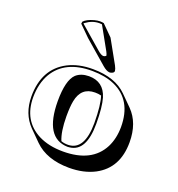

<svg xmlns="http://www.w3.org/2000/svg" viewBox="-134 -786 890 961"><g transform="rotate(20 311.0 -305.0)"><path d="M255.9 -673.8 312.5 -617.2 381.3 -493.7Q389.6 -478 390.6 -467.3Q390.6 -456.1 371.6 -452.1Q368.7 -451.7 366.7 -451.7Q350.6 -452.6 328.6 -471.7L207.5 -576.7L150.9 -632.8L152.8 -644Q167.5 -660.6 206.1 -671.4Q222.7 -675.8 235.8 -675.8Q247.1 -675.8 255.9 -673.8ZM41 -205.1Q41 -352.1 151.9 -410.2Q209 -439.5 285.2 -439Q403.3 -438.5 465.8 -376.5L522.5 -319.8Q581.5 -259.8 581.5 -157.2Q581.5 -20 476.1 36.1Q418.5 66.4 339.4 66.4Q219.7 65.9 154.3 1L98.1 -55.2Q41.5 -113.3 41 -205.1ZM334.5 -332.5Q260.7 -332.5 245.6 -253.4Q239.7 -223.1 239.7 -171.4Q240.2 -89.8 258.8 -45.9Q275.9 -39.6 296.9 -40Q382.3 -42.5 382.8 -187Q382.3 -284.7 367.2 -328.6Q352.1 -332.5 334.5 -332.5ZM277.8 -398.9Q356 -398.9 379.4 -322.8Q393.1 -276.4 393.1 -187Q393.1 -41 308.6 -30.8Q302.2 -30.3 296.9 -29.8Q173.8 -33.2 172.9 -228Q172.9 -339.8 210 -375.5Q235.4 -398.4 277.8 -398.9ZM50.8 -205.1Q50.8 -80.1 152.3 -27.8Q207.5 0 283.2 0Q436.5 0 490.7 -105Q514.6 -152.3 515.1 -213.9Q515.1 -357.9 402.8 -407.2Q353 -428.7 285.2 -429.2Q140.1 -430.2 81.5 -331.1Q51.3 -278.3 50.8 -205.1ZM249.5 -665Q241.7 -666 235.8 -666Q198.7 -666 165 -641.1Q163.1 -639.6 162.1 -639.2L161.6 -636.7L278.3 -535.6Q298.3 -518.1 310.1 -518.1Q318.4 -518.6 324.2 -524.4Q323.2 -532.2 316.4 -544.9Z"/></g></svg>

Font: Linux Biolinum Shadow O
Style: Bold
Weight: 700
Designer: Philipp H. Poll
Foundry: Philipp H. Poll
Version: Version 0.9.2